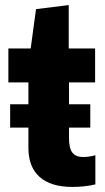

<svg xmlns="http://www.w3.org/2000/svg" viewBox="-20 -731 415 757"><path d="M20 -320H92V-406H13V-540H101L122 -695L251 -711V-540H355V-406H252V-320H336V-228H252V-188Q252 -146 265.5 -129Q279 -112 307 -112Q318 -112 330 -113.5Q342 -115 356 -119V-4Q336 1 312.5 3.5Q289 6 266 6Q180 6 136 -33.5Q92 -73 92 -148V-228H20Z"/></svg>

Font: Encode Sans Compressed
Style: ExtraBold
Weight: 800
Designer: Pablo Impallari, Andres Torresi
Foundry: Pablo Impallari, Andres Torresi
Version: Version 1.000; ttfautohint (v1.00) -l 8 -r 50 -G 200 -x 14 -